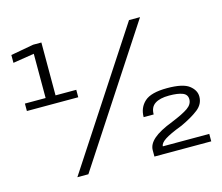

<svg xmlns="http://www.w3.org/2000/svg" viewBox="-97 -807 1082 935"><g transform="rotate(-15 444.0 -339.5)"><path d="M29 -375H288V-412.5H183.5V-679H142L26.5 -658V-618.5L133.5 -635.5V-412.5H29ZM183 0H238.5L679.5 -674H624ZM571.5 0H858V-37.5H624Q624 -53 649.2 -70Q674.5 -87 737.5 -111Q793.5 -137 826 -162.5Q858.5 -188 858.5 -226Q858.5 -258 827.5 -282Q796.5 -306 717 -306Q635.5 -306 603 -276.2Q570.5 -246.5 570.5 -199H621Q621 -236 645.8 -252.2Q670.5 -268.5 717 -268.5Q760.5 -268.5 784.2 -259.2Q808 -250 808 -225.5Q808 -200.5 782.5 -182.5Q757 -164.5 698 -140.5Q632 -115 601.8 -88.5Q571.5 -62 571.5 -32Z"/></g></svg>

Font: Anybody UltraCondensed Thin
Style: Regular
Weight: 400
Version: Version 1.111